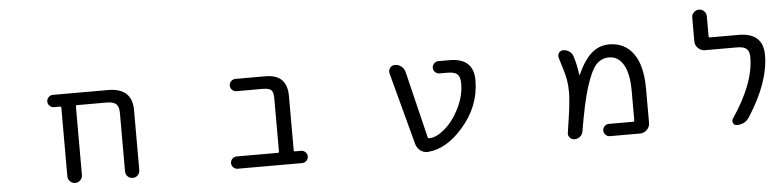

<svg xmlns="http://www.w3.org/2000/svg" viewBox="-43 -931 4587 1127"><g transform="rotate(-5 2250.0 -368.0)"><path d="M658.2 -407.2Q658.2 -444.3 641.6 -459.5Q625 -474.6 585 -474.6H411.1Q404.3 -474.6 404.3 -466.8V-63.5Q404.3 -45.9 391.6 -33.2Q378.9 -20.5 361.3 -20.5Q343.8 -20.5 331.1 -33.2Q318.4 -45.9 318.4 -63.5V-466.8Q318.4 -474.6 311.5 -474.6H275.4Q260.7 -474.6 250 -485.4Q239.3 -496.1 239.3 -510.7Q239.3 -525.4 250 -536.1Q260.7 -546.9 275.4 -546.9H599.6Q742.2 -546.9 742.2 -417V-62.5Q742.2 -44.9 730 -32.7Q717.8 -20.5 700.2 -20.5Q682.6 -20.5 670.4 -32.7Q658.2 -44.9 658.2 -62.5Z M1568.4 -414.1Q1568.4 -449.2 1555.7 -461.9Q1543 -474.6 1506.8 -474.6H1350.6Q1335.9 -474.6 1325.2 -485.4Q1314.5 -496.1 1314.5 -510.7Q1314.5 -525.4 1325.2 -536.1Q1335.9 -546.9 1350.6 -546.9H1528.3Q1655.3 -546.9 1655.3 -419.9V-99.6Q1655.3 -92.8 1662.1 -92.8H1698.2Q1712.9 -92.8 1723.6 -82Q1734.4 -71.3 1734.4 -56.6Q1734.4 -42 1723.6 -31.2Q1712.9 -20.5 1698.2 -20.5H1318.4Q1303.7 -20.5 1293 -31.2Q1282.2 -42 1282.2 -56.6Q1282.2 -71.3 1293 -82Q1303.7 -92.8 1318.4 -92.8H1560.5Q1568.4 -92.8 1568.4 -99.6Z M2544.9 -142.6Q2595.7 -185.5 2632.3 -258.3Q2668.9 -331.1 2668.9 -404.3Q2668.9 -443.4 2652.3 -459Q2635.7 -474.6 2594.7 -474.6H2546.9Q2532.2 -474.6 2521.5 -485.4Q2510.7 -496.1 2510.7 -510.7Q2510.7 -525.4 2521.5 -536.1Q2532.2 -546.9 2546.9 -546.9H2612.3Q2753.9 -546.9 2753.9 -417Q2753.9 -263.7 2647.5 -142.6Q2550.8 -30.3 2440.4 -21.5Q2437.5 -21.5 2434.6 -21.5Q2413.1 -21.5 2394.5 -35.2Q2375 -50.8 2368.2 -76.2L2254.9 -501Q2253.9 -505.9 2253.9 -510.7Q2253.9 -522.5 2261.7 -532.2Q2272.5 -546.9 2290 -546.9Q2311.5 -546.9 2327.6 -534.2Q2343.8 -521.5 2349.6 -501L2445.3 -107.4Q2447.3 -100.6 2455.1 -100.6Q2496.1 -101.6 2544.9 -142.6Z M3511.7 -20.5Q3497.1 -20.5 3486.3 -31.2Q3475.6 -42 3475.6 -56.6Q3475.6 -71.3 3486.3 -82Q3497.1 -92.8 3511.7 -92.8H3654.3Q3662.1 -92.8 3662.1 -99.6V-272.5Q3662.1 -376 3631.3 -428.7Q3600.6 -481.4 3545.9 -481.4Q3501 -481.4 3469.7 -447.3Q3438.5 -413.1 3407.2 -312.5Q3379.9 -222.7 3353.5 -62.5Q3350.6 -44.9 3336.4 -32.7Q3322.3 -20.5 3303.7 -20.5Q3287.1 -20.5 3275.4 -33.2Q3266.6 -43.9 3266.6 -56.6Q3266.6 -59.6 3267.6 -63.5Q3290 -204.1 3293 -259.8Q3294.9 -280.3 3294.9 -298.8Q3294.9 -338.9 3289.1 -373Q3281.2 -414.1 3252 -505.9Q3251 -510.7 3251 -515.6Q3251 -525.4 3256.8 -534.2Q3266.6 -546.9 3282.2 -546.9Q3301.8 -546.9 3317.9 -535.6Q3334 -524.4 3339.8 -505.9Q3358.4 -447.3 3363.3 -395.5Q3363.3 -394.5 3364.7 -394Q3366.2 -393.6 3367.2 -395.5Q3400.4 -470.7 3441.4 -510.7Q3489.3 -557.6 3553.7 -557.6Q3644.5 -557.6 3695.8 -487.3Q3747.1 -417 3747.1 -278.3V-78.1Q3747.1 -54.7 3730 -37.6Q3712.9 -20.5 3689.5 -20.5Z M4315.4 -546.9Q4459 -546.9 4460 -417Q4460 -255.9 4334 -60.5Q4308.6 -20.5 4259.8 -20.5Q4245.1 -20.5 4238.3 -33.7Q4231.4 -46.9 4239.3 -59.6Q4373 -255.9 4373 -410.2Q4373 -445.3 4356.4 -460Q4339.8 -474.6 4299.8 -474.6H4111.3Q4087.9 -474.6 4070.8 -491.7Q4053.7 -508.8 4053.7 -532.2V-671.9Q4053.7 -689.5 4066.4 -702.1Q4079.1 -714.8 4096.7 -714.8Q4114.3 -714.8 4127 -702.1Q4139.6 -689.5 4139.6 -671.9V-554.7Q4139.6 -546.9 4146.5 -546.9Z"/></g></svg>

Font: Rounded Mgen+ 1m regular
Style: Regular
Weight: 400
Designer: [Source Han Sans]
Ryoko NISHIZUKA  (kana & ideographs); Paul D. Hunt (Latin, Greek & Cyrillic); Wenlong ZHANG  (bopomofo
Version: Version 1.059.20150602